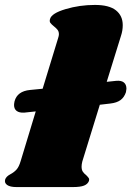

<svg xmlns="http://www.w3.org/2000/svg" viewBox="-50 -759 533 779"><path d="M463 -399Q463 -395 461 -385Q454 -364 439 -353Q424 -342 398 -339L355 -334L284 -104Q281 -92 281 -83Q281 -70 286 -62.5Q291 -55 300 -48Q307 -41 310 -36.5Q313 -32 311 -25Q306 -12 291 -6Q276 0 245 0H17Q-9 0 -21 -8.5Q-33 -17 -29 -31Q-25 -43 -8 -52Q7 -60 17 -71Q27 -82 34 -106L95 -307L48 -302Q28 -301 17.5 -309Q7 -317 7 -333Q7 -338 9 -348Q20 -389 72 -394L123 -399L186 -605Q189 -614 189 -620Q189 -631 183.5 -638Q178 -645 169 -652Q159 -660 154.5 -666Q150 -672 153 -682Q159 -705 216 -722Q273 -739 335 -739Q393 -739 420.5 -717Q448 -695 448 -657Q448 -635 441 -614L383 -427L421 -431Q442 -433 452.5 -424.5Q463 -416 463 -399Z"/></svg>

Font: Shrikhand
Style: Regular
Weight: 400
Italic angle: -14°
Designer: Jonny Pinhorn
Foundry: Jonny Pinhorn
Version: Version 1.001;PS 1.001;hotconv 1.0.88;makeotf.lib2.5.647800